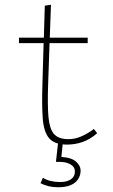

<svg xmlns="http://www.w3.org/2000/svg" viewBox="-20 -602 478 810"><path d="M263 8Q211 8 188 -18Q165 -44 160.5 -100.5Q156 -157 159 -248L164 -420H60V-443H165L169 -578L195 -582L190 -443H350V-420H189L183 -244Q180 -158 184.5 -108.5Q189 -59 207 -37.5Q225 -16 265 -15Q295 -14 324 -27Q353 -40 376 -58L390 -40Q360 -14 328.5 -3Q297 8 263 8ZM224 188Q203 188 185 183.5Q167 179 151 171L161 148Q175 157 194 161.5Q213 166 234 166Q262 166 279 154.5Q296 143 296 122Q296 102 277.5 91.5Q259 81 233 81H216L225 0H245L239 60Q283 63 301.5 80.5Q320 98 320 117Q320 149 296 168.5Q272 188 224 188Z"/></svg>

Font: Inconsolata SemiCondensed ExtraLight
Style: Regular
Weight: 200
Width: 4
Monospace: yes
Designer: Raph Levien, Cyreal, Brenton Simpson
Foundry: Raph Levien, Cyreal, Google
Version: Version 3.100; ttfautohint (v1.8.4.7-5d5b)